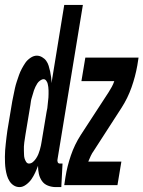

<svg xmlns="http://www.w3.org/2000/svg" viewBox="-45 -755 585 783"><path d="M205 8H183Q166 8 150.5 2Q135 -4 126 -17Q117 -30 113.5 -46Q110 -62 110 -79Q105 -65 98.5 -51Q92 -37 83.5 -24.5Q75 -12 61.5 -2Q48 8 35 8Q22 8 11.5 1.5Q1 -5 -6 -16Q-13 -27 -16.5 -39Q-20 -51 -22 -64Q-24 -77 -24.5 -90Q-25 -103 -25 -116Q-25 -129 -24 -142.5Q-23 -156 -21.5 -169Q-20 -182 -18.5 -195.5Q-17 -209 -15 -222L5 -342Q8 -356 10.5 -369Q13 -382 16 -395.5Q19 -409 23.5 -422.5Q28 -436 32.5 -449Q37 -462 44 -475Q51 -488 58.5 -499Q66 -510 79 -519Q92 -528 105 -528Q116 -528 126.5 -522Q137 -516 143.5 -507Q150 -498 153.5 -486.5Q157 -475 159.5 -463.5Q162 -452 163.5 -440Q165 -428 165 -416L217 -735H293L190 -108Q188 -101 190 -94.5Q192 -88 199 -88H210ZM73 -88Q82 -88 89.5 -94.5Q97 -101 102.5 -109.5Q108 -118 111.5 -126.5Q115 -135 117.5 -144Q120 -153 122 -162Q124 -171 125 -179L145 -299Q147 -307 148 -314Q149 -321 149.5 -328.5Q150 -336 151 -343Q152 -350 152.5 -357Q153 -364 153 -371.5Q153 -379 153 -386Q153 -393 152 -400Q151 -407 149.5 -413.5Q148 -420 143.5 -426Q139 -432 133 -432Q126 -432 118.5 -426.5Q111 -421 107 -414.5Q103 -408 99.5 -401Q96 -394 93.5 -386.5Q91 -379 89 -371.5Q87 -364 84.5 -356.5Q82 -349 81 -341.5Q80 -334 79 -327L59 -207Q58 -199 56.5 -190.5Q55 -182 54 -174Q53 -166 52.5 -157.5Q52 -149 52.5 -141Q53 -133 53 -125Q53 -117 55 -109.5Q57 -102 61.5 -95Q66 -88 73 -88ZM217 0 222 -33Q229 -77 244 -121Q259 -165 284 -204L398 -379Q405 -390 411 -401Q417 -412 421 -424H287L303 -520H520L515 -488Q507 -443 491.5 -399Q476 -355 451 -316L338 -141Q330 -130 325 -119Q320 -108 315 -96H450L434 0Z"/></svg>

Font: Iosevka Term Curly
Style: Bold Italic
Weight: 700
Italic angle: -9°
Designer: Belleve Invis
Foundry: Belleve Invis
Version: Version 32.3.0